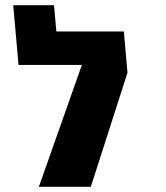

<svg xmlns="http://www.w3.org/2000/svg" viewBox="-20 -721 640 741"><path d="M458 -599.5 472 -440.5 330.5 0H130L296 -470.5H51.5L31 -701H188.5L197.5 -599.5Z"/></svg>

Font: JuliaMono Black
Style: Italic
Weight: 900
Italic angle: -9°
Monospace: yes
Designer: cormullion
Foundry: corm
Version: Version 0.057; ttfautohint (v1.8.4)